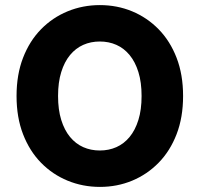

<svg xmlns="http://www.w3.org/2000/svg" viewBox="-20 -722 784 754"><path d="M45 -345Q45 -429 70.5 -495Q96 -561 141 -607Q186 -653 245.5 -677.5Q305 -702 372 -702Q440 -702 499 -677.5Q558 -653 603 -607Q648 -561 673.5 -495Q699 -429 699 -345Q699 -261 673.5 -195Q648 -129 603 -83Q558 -37 499 -12.5Q440 12 372.5 12Q305 12 245.5 -12.5Q186 -37 141 -83Q96 -129 70.5 -195Q45 -261 45 -345ZM208 -345Q208 -291 220.5 -251Q232.9 -211 255 -184.2Q277.1 -157.4 306.9 -144.2Q336.6 -131 372 -131Q407.4 -131 437.1 -144.2Q466.9 -157.4 489 -184.2Q511.1 -211 523.5 -251Q536 -291 536 -345Q536 -399 523.5 -439Q511.1 -479 489 -505.8Q466.9 -532.6 437.1 -545.8Q407.4 -559 372 -559Q336.6 -559 306.9 -545.8Q277.1 -532.6 255 -505.8Q232.9 -479 220.5 -439Q208 -399 208 -345Z"/></svg>

Font: Radio Canada
Style: Regular
Weight: 400
Designer: Charles Daoud, Etienne Aubert Bonn, Alexandre Saumier Demers, Jacques Le Bailly
Foundry: Radio-Canada
Version: Version 2.104;gftools[0.9.28.dev5+ged2979d]